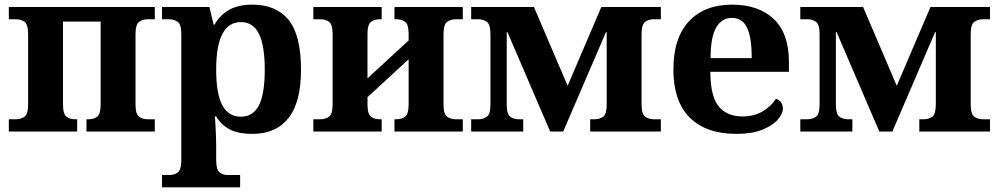

<svg xmlns="http://www.w3.org/2000/svg" viewBox="-20 -566 4297 826"><path d="M18 0V-53H50Q70 -53 85.5 -64Q101 -75 101 -118V-418Q101 -461 85.5 -472Q70 -483 50 -483H18V-536H646V-483H614Q594 -483 578.5 -472Q563 -461 563 -418V-118Q563 -75 578.5 -64Q594 -53 614 -53H646V0H352V-53H362Q383 -53 398 -64Q413 -75 413 -118V-473H251V-118Q251 -75 266 -64Q281 -53 302 -53H312V0Z M677 240V187H709Q729 187 744.5 176Q760 165 760 122V-418Q760 -461 744.5 -472Q729 -483 709 -483H677V-536H881L899 -460H903Q925 -500 964.5 -523Q1004 -546 1066 -546Q1168 -546 1221.5 -480.5Q1275 -415 1275 -266Q1275 -126 1221 -58Q1167 10 1066 10Q1006 10 969 -9Q932 -28 910 -65H904Q906 -51 907 -28.5Q908 -6 909 16Q910 38 910 53V122Q910 165 925 176Q940 187 961 187H1013V240ZM1016 -64Q1069 -64 1094 -113Q1119 -162 1119 -266Q1119 -370 1094 -420.5Q1069 -471 1016 -471Q964 -471 937 -420.5Q910 -370 910 -266Q910 -162 936.5 -113Q963 -64 1016 -64Z M1328 0V-53H1360Q1380 -53 1395.5 -64Q1411 -75 1411 -118V-418Q1411 -461 1395.5 -472Q1380 -483 1360 -483H1328V-536H1622V-483H1612Q1591 -483 1576 -472Q1561 -461 1561 -418V-229L1738 -392V-418Q1738 -461 1723 -472Q1708 -483 1687 -483H1677V-536H1971V-483H1939Q1919 -483 1903.5 -472Q1888 -461 1888 -418V-118Q1888 -75 1903.5 -64Q1919 -53 1939 -53H1971V0H1677V-53H1687Q1708 -53 1723 -64Q1738 -75 1738 -118V-311L1561 -148V-118Q1561 -75 1576 -64Q1591 -53 1612 -53H1622V0Z M2007 0V-53H2039Q2059 -53 2074.5 -64Q2090 -75 2090 -118V-418Q2090 -461 2074.5 -472Q2059 -483 2039 -483H2007V-536H2277L2422 -197L2567 -536H2823V-483H2791Q2771 -483 2755.5 -472Q2740 -461 2740 -418V-118Q2740 -75 2755.5 -64Q2771 -53 2791 -53H2823V0H2519V-53H2539Q2560 -53 2575 -64Q2590 -75 2590 -118V-428H2587L2403 0H2347L2163 -428H2160V-118Q2160 -75 2175 -64Q2190 -53 2211 -53H2231V0Z M3149 10Q3017 10 2947 -60.5Q2877 -131 2877 -266Q2877 -404 2944.5 -475Q3012 -546 3129 -546Q3244 -546 3309 -484Q3374 -422 3374 -300V-257H3036Q3036 -154 3071 -109.5Q3106 -65 3175 -65Q3224 -65 3261 -87Q3298 -109 3318 -141Q3331 -138 3339.5 -126.5Q3348 -115 3348 -98Q3348 -77 3326 -51.5Q3304 -26 3259.5 -8Q3215 10 3149 10ZM3214 -316Q3214 -406 3193.5 -447.5Q3173 -489 3129 -489Q3085 -489 3061 -447.5Q3037 -406 3037 -316Z M3423 0V-53H3455Q3475 -53 3490.5 -64Q3506 -75 3506 -118V-418Q3506 -461 3490.5 -472Q3475 -483 3455 -483H3423V-536H3693L3838 -197L3983 -536H4239V-483H4207Q4187 -483 4171.5 -472Q4156 -461 4156 -418V-118Q4156 -75 4171.5 -64Q4187 -53 4207 -53H4239V0H3935V-53H3955Q3976 -53 3991 -64Q4006 -75 4006 -118V-428H4003L3819 0H3763L3579 -428H3576V-118Q3576 -75 3591 -64Q3606 -53 3627 -53H3647V0Z"/></svg>

Font: Noto Serif
Style: Bold
Weight: 700
Designer: Monotype Design Team
Foundry: Monotype Imaging Inc.
Version: Version 2.014